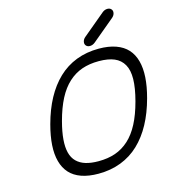

<svg xmlns="http://www.w3.org/2000/svg" viewBox="-140 -1112 1084 1223"><g transform="rotate(-15 402.0 -500.0)"><path d="M218.5 -384.5Q200.9 -318.4 197 -267.7Q193.1 -217 202.4 -180.9Q211.7 -144.8 235 -121.7Q258.3 -98.6 293.7 -87.8Q329.1 -76.9 378.4 -76.9Q440.4 -76.9 489.6 -94Q538.8 -111.1 579.3 -147.9Q619.9 -184.8 650.5 -243.4Q681.2 -302 703.1 -384.5Q725.1 -467 726.1 -525.8Q727.1 -584.5 706.2 -621.3Q685.3 -658.2 645.3 -675.3Q605.2 -692.4 543.2 -692.4Q481.2 -692.4 432 -675.3Q382.8 -658.2 342.3 -621.3Q301.8 -584.5 271.1 -525.8Q240.5 -467 218.5 -384.5ZM357.7 0Q293 0 245.5 -16.8Q198 -33.7 168.9 -65.9Q139.9 -98.1 127.2 -145.1Q114.5 -192.1 118.3 -252Q122.1 -311.8 141.6 -384.5Q166 -475.6 204.3 -546.4Q242.7 -617.2 294.9 -667.1Q347.2 -717 415 -743.2Q482.9 -769.3 563.7 -769.3Q628.4 -769.3 675.9 -752.3Q723.4 -735.4 752.6 -703.2Q781.7 -671.1 794.4 -624Q807.1 -576.9 803.3 -517.1Q799.6 -457.3 780 -384.5Q755.6 -293.5 717.3 -222.7Q679 -151.9 626.6 -102.1Q574.2 -52.2 506.3 -26.1Q438.5 0 357.7 0ZM648.4 -986.8Q662.8 -998.8 679.9 -999.9Q697 -1001 707 -990.5Q717 -980 713.9 -964.1Q710.7 -948.2 696.5 -936.3L549.1 -813.2Q534.7 -801.3 517.6 -800.2Q500.5 -799.1 490.5 -809.6Q480.7 -820.1 483.8 -835.9Q486.8 -851.8 501.2 -863.8Z"/></g></svg>

Font: Tecnico
Style: GruesoInclinado
Weight: 700
Italic angle: -15°
Version: Version 1.3